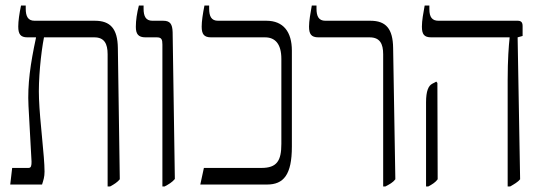

<svg xmlns="http://www.w3.org/2000/svg" viewBox="-20 -667 1968 694"><path d="M17 0H132C137 -16 141 -27 141 -47C141 -103 124 -227 121 -310C118 -378 128 -476 139 -532H321C357 -532 369 -509 369 -471V7H378C393 -1 405 -9 413 -19L406 -494C405 -563 379 -592 323 -592H105C81 -592 73 -608 73 -636V-647H56C50 -619 46 -591 46 -571C46 -544 54 -532 79 -532H110V-530C90 -437 79 -362 83 -284L94 -83C94 -69 93 -60 83 -60H24Z M567 7H575C590 -1 602 -8 612 -20L604 -551C603 -580 595 -592 570 -592H531C507 -592 499 -608 499 -636V-647H482C475 -620 471 -594 471 -570C471 -544 480 -532 506 -532H547C564 -532 567 -524 567 -506Z M704 0H945C1005 0 1035 -35 1035 -137V-484C1035 -552 1004 -592 943 -592H768C744 -592 736 -608 736 -636V-647H719C713 -617 709 -590 709 -571C709 -544 717 -532 743 -532H938C974 -532 997 -509 997 -454V-147C997 -86 981 -60 925 -60H717Z M1365 7H1373C1388 -1 1400 -7 1409 -19L1401 -494C1400 -563 1375 -592 1319 -592H1156C1132 -592 1124 -608 1124 -636V-647H1107C1102 -619 1097 -591 1097 -571C1097 -544 1105 -532 1131 -532H1316C1353 -532 1365 -509 1365 -471Z M1815 7H1824C1838 -1 1852 -9 1860 -19L1851 -532L1869 -537V-573C1869 -587 1863 -592 1851 -592H1565C1542 -592 1532 -605 1532 -634V-647H1515C1510 -620 1505 -592 1505 -571C1505 -543 1513 -532 1539 -532H1822V-530C1819 -502 1815 -453 1815 -377ZM1520 7H1528C1543 -1 1554 -8 1562 -19L1561 -367L1557 -372L1542 -364C1529 -357 1520 -339 1520 -297Z"/></svg>

Font: Noto Serif Hebrew Condensed Light
Style: Regular
Weight: 300
Width: 3
Designer: Monotype Design Team
Foundry: Monotype Imaging Inc.
Version: Version 2.004